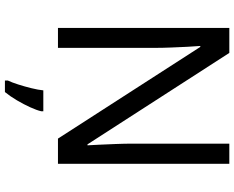

<svg xmlns="http://www.w3.org/2000/svg" viewBox="-108 -712 975 800"><g transform="rotate(90 380.0 -312.5)"><path d="M663 -66H558L176 -659H172Q174 -636 175.5 -604.5Q177 -573 178.5 -537.5Q180 -502 180 -465V-66H97V-780H201L582 -189H586Q585 -205 583.5 -237Q582 -269 580.5 -307Q579 -345 579 -377V-780H663ZM444 4Q440 22 427.5 49.5Q415 77 398.5 105Q382 133 364 155H316V143Q324 126 332.5 99.5Q341 73 348 44.5Q355 16 357 -5H444Z"/></g></svg>

Font: Noto Sans Malayalam UI
Style: Regular
Weight: 400
Designer: Jelle Bosma - Monotype Design Team
Foundry: Monotype Imaging Inc.
Version: Version 2.104